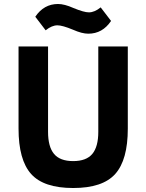

<svg xmlns="http://www.w3.org/2000/svg" viewBox="-20 -931 734 963"><path d="M423 -762Q391 -762 346 -782Q293 -804 268 -804Q240 -804 209 -779L157 -847Q200 -911 271 -911Q303 -911 348 -891Q401 -869 426 -869Q454 -869 485 -894L537 -826Q494 -762 423 -762ZM73 -698H221V-270Q221 -195 251 -159Q281 -123 347 -123Q413 -123 443 -159Q473 -195 473 -270V-698H621V-286Q621 -129 558 -58.5Q495 12 347 12Q199 12 136 -58.5Q73 -129 73 -286Z"/></svg>

Font: Aneliza
Style: Bold
Weight: 700
Designer: Mike Abbink, Paul van der Laan, Pieter van Rosmalen
Foundry: Bold Monday
Version: Version 3.0